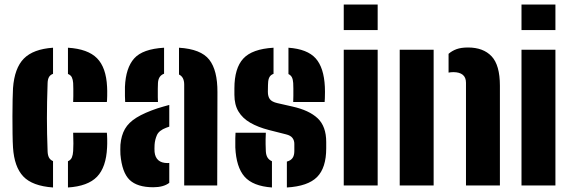

<svg xmlns="http://www.w3.org/2000/svg" viewBox="-20 -820 2526 849"><path d="M37.5 -168Q36 -191.5 35.5 -228.5Q35 -265.5 35 -305.8Q35 -346 35.8 -379.8Q36.5 -413.5 37.5 -430Q44 -519 85.5 -561Q127 -603 214.5 -609V-493.5Q202 -489 196.5 -479Q191 -469 190.5 -453Q189 -407.5 188.2 -369.8Q187.5 -332 187.5 -297.5Q187.5 -263 188.2 -227.8Q189 -192.5 190.5 -151Q191 -134 196.5 -123.5Q202 -113 214.5 -107.5V9Q123 2.5 83 -39.8Q43 -82 37.5 -168ZM280.5 9V-107Q293 -112.5 297.8 -123.8Q302.5 -135 303.5 -152Q304.5 -167 304.5 -185.5Q304.5 -204 303.5 -233H452.5Q453.5 -227 454 -205.8Q454.5 -184.5 453.5 -168Q449.5 -80.5 409 -38.5Q368.5 3.5 280.5 9ZM303.5 -369Q304 -379 304.2 -395Q304.5 -411 304.2 -427Q304 -443 303.5 -453Q302.5 -467.5 297.8 -477.8Q293 -488 280.5 -493V-609Q368.5 -603.5 409 -562.5Q449.5 -521.5 453.5 -436Q454.5 -419.5 454 -396.2Q453.5 -373 452.5 -369Z M512.5 -137Q512 -145.5 512 -159Q512 -172.5 512.5 -180Q516 -221 532.5 -249.8Q549 -278.5 583.8 -300Q618.5 -321.5 676.5 -341Q690.5 -345.5 703.2 -349Q716 -352.5 728.5 -356V-260Q725 -259 721.5 -257.5Q718 -256 714.5 -255Q683 -243 674 -222.8Q665 -202.5 663.5 -180Q663 -167.5 663 -163Q663 -158.5 663.5 -148Q666 -124 680.2 -111.5Q694.5 -99 720.5 -99Q726 -99 728.5 -99.5V-11.5Q703 8 657.5 8Q587 8 553.2 -24.5Q519.5 -57 512.5 -137ZM533.5 -369Q533 -375 532.5 -395.5Q532 -416 532.5 -436Q536 -520 573.5 -561.8Q611 -603.5 705.5 -609V-494Q693 -489.5 686.2 -479.5Q679.5 -469.5 678.5 -453Q678 -447.5 677.8 -428.2Q677.5 -409 677.8 -390.5Q678 -372 678.5 -369ZM794.5 0V-446Q794.5 -462.5 788.8 -473.8Q783 -485 771.5 -490.5V-609Q868.5 -603 905.2 -556.2Q942 -509.5 941.5 -412L940.5 0Z M1020.5 -168Q1020 -190 1020.5 -209Q1021 -228 1021.5 -233H1155.5Q1154 -200 1154.5 -182.2Q1155 -164.5 1155.5 -151Q1156.5 -133.5 1163.2 -123Q1170 -112.5 1182.5 -107V9Q1098 3 1061.2 -39Q1024.5 -81 1020.5 -168ZM1248.5 9V-105.5Q1265.5 -110 1273.5 -121.2Q1281.5 -132.5 1281.5 -152Q1281.5 -164.5 1281.5 -166.5Q1281.5 -168.5 1281.5 -170.2Q1281.5 -172 1281.5 -184Q1281.5 -199 1273.2 -210Q1265 -221 1244.5 -226L1169.5 -245Q1121 -257.5 1086.8 -277.2Q1052.5 -297 1034.5 -327Q1016.5 -357 1016.5 -401Q1016.5 -408.5 1016.5 -415.5Q1016.5 -422.5 1016.5 -429Q1016.5 -518.5 1055.8 -561Q1095 -603.5 1189.5 -609V-493.5Q1177 -489 1171.5 -479Q1166 -469 1165.5 -453Q1165.5 -451.5 1165 -444Q1164.5 -436.5 1164.5 -414Q1164.5 -393 1173.5 -381.2Q1182.5 -369.5 1206.5 -364L1272.5 -349Q1347 -332.5 1384.8 -296.8Q1422.5 -261 1422.5 -192Q1422.5 -185.5 1422.5 -178.2Q1422.5 -171 1422.5 -164Q1422.5 -78 1382 -37.2Q1341.5 3.5 1248.5 9ZM1276.5 -369Q1277 -380 1277.2 -396.5Q1277.5 -413 1277.2 -428.8Q1277 -444.5 1276.5 -453Q1275.5 -468.5 1270.8 -478Q1266 -487.5 1255.5 -492.5V-609Q1339 -603 1375.8 -562Q1412.5 -521 1416.5 -436Q1417 -428 1417 -413.5Q1417 -399 1416.5 -385.8Q1416 -372.5 1415.5 -369Z M1500 -687V-800H1650V-687ZM1500 0V-600H1650V0Z M1747.5 0V-600H1897.5V0ZM2040.5 0V-454Q2040.5 -478 2026 -489.5Q2011.5 -501 1984.5 -501Q1979.5 -501 1974.2 -500.5Q1969 -500 1963.5 -499V-582Q1979 -595.5 1999.2 -602.8Q2019.5 -610 2049.5 -610Q2117 -610 2153.8 -571Q2190.5 -532 2190.5 -441V0Z M2286 -687V-800H2436V-687ZM2286 0V-600H2436V0Z"/></svg>

Font: Big Shoulders Stencil Text Thin Black
Style: Regular
Weight: 900
Version: Version 2.001